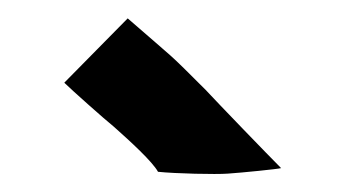

<svg xmlns="http://www.w3.org/2000/svg" viewBox="-20 -710 376 209"><path d="M228 -521C243 -522 283 -526 286 -527C272 -541 216 -599 204 -612C160 -656 174 -642 119 -690L50 -620L51 -619C57 -613 94 -580 104 -572C122 -556 146 -534 152 -523C171 -521 215 -520 228 -521Z"/></svg>

Font: Londrina Solid CC
Style: CC
Weight: 400
Designer: Marcelo Magalhaes
Foundry: Tipos Pereira
Version: Version 1.003;FEAKit 1.0